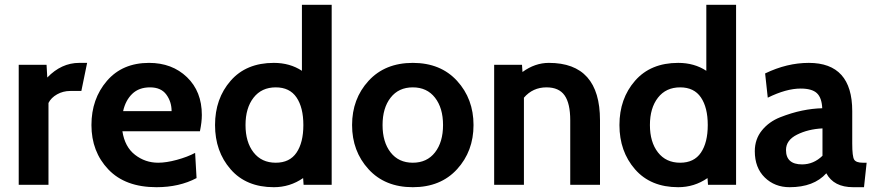

<svg xmlns="http://www.w3.org/2000/svg" viewBox="-20 -770 3642 800"><path d="M343 -508 319 -391H273Q243 -391 218 -377Q193 -363 182 -341V0H58V-500H174L177 -447Q236 -508 310 -508Z M813 -223H490Q500 -158 542.5 -125Q585 -92 639 -92Q673 -92 717 -104Q761 -116 793 -133L799 -28Q727 10 632 10Q502 10 431.5 -64Q361 -138 361 -249Q361 -358 425.5 -433Q490 -508 601 -508Q697 -508 759 -448.5Q821 -389 821 -291Q821 -261 813 -223ZM493 -307H695Q695 -346 673 -376Q651 -406 605 -406Q559 -406 531 -379Q503 -352 493 -307Z M1362 0H1245L1243 -28Q1188 10 1121 10Q1006 10 941 -64.5Q876 -139 876 -249Q876 -359 941 -433.5Q1006 -508 1121 -508Q1188 -508 1238 -475V-750H1362ZM1129 -406Q1070 -406 1036.5 -363Q1003 -320 1003 -249Q1003 -178 1036.5 -135Q1070 -92 1129 -92Q1187 -92 1215.5 -134Q1244 -176 1244 -249Q1244 -322 1215.5 -364Q1187 -406 1129 -406Z M1884.5 -65Q1816 10 1700 10Q1584 10 1515.5 -65Q1447 -140 1447 -249Q1447 -358 1515.5 -433Q1584 -508 1700 -508Q1816 -508 1884.5 -433Q1953 -358 1953 -249Q1953 -140 1884.5 -65ZM1792.5 -363Q1759 -406 1700 -406Q1641 -406 1607.5 -363Q1574 -320 1574 -249Q1574 -178 1607.5 -135Q1641 -92 1700 -92Q1759 -92 1792.5 -135Q1826 -178 1826 -249Q1826 -320 1792.5 -363Z M2480 0H2356V-269Q2356 -339 2332.5 -372.5Q2309 -406 2257 -406Q2200 -406 2163 -363V0H2039V-500H2155L2157 -470Q2209 -508 2267 -508Q2480 -508 2480 -269Z M3047 0H2930L2928 -28Q2873 10 2806 10Q2691 10 2626 -64.5Q2561 -139 2561 -249Q2561 -359 2626 -433.5Q2691 -508 2806 -508Q2873 -508 2923 -475V-750H3047ZM2814 -406Q2755 -406 2721.5 -363Q2688 -320 2688 -249Q2688 -178 2721.5 -135Q2755 -92 2814 -92Q2872 -92 2900.5 -134Q2929 -176 2929 -249Q2929 -322 2900.5 -364Q2872 -406 2814 -406Z M3591 -92 3580 10H3535Q3454 10 3423 -48Q3371 10 3270 10Q3208 10 3166.5 -30.5Q3125 -71 3125 -140Q3125 -190 3154.5 -226.5Q3184 -263 3231 -281.5Q3278 -300 3321.5 -309Q3365 -318 3406 -319Q3404 -363 3383.5 -382Q3363 -401 3316 -401Q3256 -401 3179 -363L3168 -464Q3259 -508 3350 -508Q3531 -508 3531 -307V-172Q3531 -118 3539 -105Q3547 -92 3575 -92ZM3407 -121V-235Q3347 -232 3301 -209Q3255 -186 3255 -145Q3255 -85 3322 -85Q3370 -85 3407 -121Z"/></svg>

Font: Cabin
Style: Bold
Weight: 700
Designer: Pablo Impallari
Foundry: Pablo Impallari. www.impallari.com Igino Marini. www.ikern.com
Version: Version 1.005